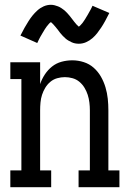

<svg xmlns="http://www.w3.org/2000/svg" viewBox="-20 -779 540 799"><path d="M23 0V-70H69V-450H23V-520H147V-429Q154 -450 166.5 -469Q179 -488 196.5 -502Q214 -516 236 -522Q258 -528 281 -528Q305 -528 328.5 -520.5Q352 -513 370 -497Q388 -481 400 -460Q412 -439 419 -415.5Q426 -392 428.5 -368Q431 -344 431 -320V-70H477V0H307V-70H354V-320Q354 -336 352 -352.5Q350 -369 345 -384.5Q340 -400 331.5 -414Q323 -428 310.5 -438.5Q298 -449 282 -453.5Q266 -458 250 -458Q234 -458 218 -453.5Q202 -449 189.5 -438.5Q177 -428 168.5 -414Q160 -400 155 -384.5Q150 -369 148.5 -352.5Q147 -336 147 -320V-70H193V0ZM308 -597Q300 -597 292.5 -598.5Q285 -600 278.5 -603Q272 -606 265 -610Q258 -614 252.5 -619Q247 -624 241 -630Q235 -636 230.5 -642Q226 -648 221.5 -654Q217 -660 211.5 -666.5Q206 -673 201 -678.5Q196 -684 192 -687Q189 -685 187 -683.5Q185 -682 182 -678Q179 -674 177.5 -672.5Q176 -671 174.5 -669Q173 -667 171.5 -664.5Q170 -662 168 -659.5Q166 -657 164.5 -654Q163 -651 161 -648Q159 -645 157 -641.5Q155 -638 153 -634.5Q151 -631 148.5 -627Q146 -623 144 -618.5Q142 -614 139.5 -609.5Q137 -605 135 -600L65 -631Q74 -649 82.5 -664Q91 -679 99 -691.5Q107 -704 115.5 -714.5Q124 -725 135.5 -735.5Q147 -746 161.5 -752.5Q176 -759 192 -759Q200 -759 207.5 -757Q215 -755 221.5 -752.5Q228 -750 235 -745.5Q242 -741 247.5 -736.5Q253 -732 259 -725.5Q265 -719 269.5 -713.5Q274 -708 278.5 -702Q283 -696 288.5 -689Q294 -682 298.5 -677Q303 -672 308 -668Q311 -670 313 -672Q315 -674 318 -677.5Q321 -681 322.5 -682.5Q324 -684 325.5 -686.5Q327 -689 328.5 -691Q330 -693 332 -696Q334 -699 335.5 -701.5Q337 -704 339 -707.5Q341 -711 343 -714Q345 -717 347 -721Q349 -725 351.5 -729Q354 -733 356 -737Q358 -741 360.5 -745.5Q363 -750 365 -755L435 -725Q426 -707 417.5 -691.5Q409 -676 401 -664Q393 -652 384.5 -641Q376 -630 364.5 -620Q353 -610 338.5 -603.5Q324 -597 308 -597Z"/></svg>

Font: Iosevka Gothic
Style: Regular
Weight: 400
Monospace: yes
Designer: Belleve Invis
Foundry: Belleve Invis
Version: Version 15.5.1; ttfautohint (v1.8.4)